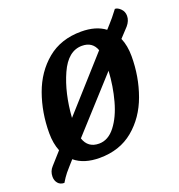

<svg xmlns="http://www.w3.org/2000/svg" viewBox="-132 -673 788 844"><g transform="rotate(-20 262.0 -251.5)"><path d="M519 -482 479 -439Q495 -402 495 -353Q495 -257 464 -171.5Q433 -86 369 -33Q305 20 211 20Q138 20 95 -16L71 11Q51 33 40 49.5Q29 66 27 70Q8 70 -2.5 57.5Q-13 45 -13 27Q-13 1 4 -17L54 -73Q39 -110 39 -158Q39 -254 69.5 -339Q100 -424 164 -477Q228 -530 323 -530Q392 -530 434 -498L452 -518Q469 -536 497 -573Q510 -573 523.5 -559.5Q537 -546 537 -526Q537 -503 519 -482ZM156 -187 370 -426Q354 -470 305 -470Q240 -470 202 -385.5Q164 -301 156 -187ZM378 -327 162 -89Q178 -40 230 -40Q273 -40 305.5 -82Q338 -124 356 -190Q374 -256 378 -327Z"/></g></svg>

Font: Sansita SW
Style: Italic
Weight: 400
Italic angle: -11°
Designer: Pablo Cosgaya
Foundry: Omnibus-Type
Version: Version 1.000